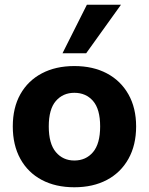

<svg xmlns="http://www.w3.org/2000/svg" viewBox="-20 -780 629 811"><path d="M294 11Q215 11 156.5 -20Q98 -51 66 -109Q34 -167 34 -246Q34 -325 66 -382Q98 -439 156.5 -470Q215 -501 294 -501Q373 -501 431.5 -470Q490 -439 522.5 -381.5Q555 -324 555 -246Q555 -167 522.5 -109Q490 -51 431.5 -20Q373 11 294 11ZM294 -102Q343 -102 373 -137.5Q403 -173 403 -246Q403 -319 373 -353.5Q343 -388 294 -388Q246 -388 216 -353.5Q186 -319 186 -246Q186 -173 216 -137.5Q246 -102 294 -102ZM244 -555 347 -760H491L344 -555Z"/></svg>

Font: Nunito Sans 12pt ExtraLight 12pt ExtraBold
Style: Regular
Weight: 800
Version: Version 3.101;gftools[0.9.27]